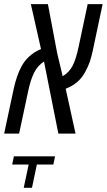

<svg xmlns="http://www.w3.org/2000/svg" viewBox="-50 -650 519 934"><path d="M449.2 -629.9 400.9 -401.9Q394.5 -372.1 386.7 -349.4Q378.9 -326.7 364.3 -299.8Q334.5 -243.2 269.5 -218.3Q277.8 -180.2 293.9 -107.4Q310.1 -34.7 317.4 0H233.9L164.1 -350.6Q133.3 -331.1 115.7 -295.9Q98.1 -260.7 86.4 -203.6L43 0H-29.8L17.6 -222.2Q30.8 -281.7 54.2 -326.2Q85.4 -384.3 149.4 -411.6L100.1 -629.9H183.1L228 -392.1L254.9 -279.3Q286.1 -297.4 303 -329.6Q319.8 -361.8 332 -420.4L376.5 -629.9ZM209.5 150.4H129.4L105.5 263.7H65.4L89.4 150.4H9.3L17.6 110.4H217.8Z"/></svg>

Font: Open Sans Hebrew Condensed
Style: Italic
Weight: 400
Width: 3
Italic angle: -12°
Foundry: Ascender Corporation, Yanek Iontef
Version: Version 2.001;PS 002.001;hotconv 1.0.70;makeotf.lib2.5.58329